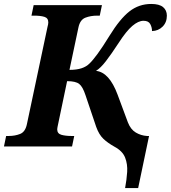

<svg xmlns="http://www.w3.org/2000/svg" viewBox="-43 -740 863 970"><path d="M589 210Q597 168 599.5 128.5Q602 89 589 56Q576 23 535 1Q501 -18 479 -39Q457 -60 443 -99L389 -259Q375 -302 357 -316Q339 -330 296 -330L250 -110Q249 -105 247.5 -98Q246 -91 246 -87Q246 -65 267 -59Q288 -53 319 -53H332L321 0H-23L-12 -53H1Q33 -53 59 -63.5Q85 -74 93 -113L197 -604Q201 -618 201 -627Q201 -649 181 -655Q161 -661 129 -661H116L127 -714H472L461 -661H448Q415 -661 388 -650.5Q361 -640 353 -600L308 -387Q344 -387 368.5 -395Q393 -403 409 -419Q425 -434 450 -468Q475 -502 510 -559Q563 -645 611 -682.5Q659 -720 721 -720Q762 -720 781 -704Q800 -688 800 -661Q800 -627 778.5 -605.5Q757 -584 725 -583Q725 -602 716 -618.5Q707 -635 682 -635Q656 -635 625.5 -609Q595 -583 557 -524Q519 -466 492 -431Q465 -396 442 -382Q509 -375 551 -262L603 -122Q617 -86 643 -70.5Q669 -55 700 -53H710L655 210Z"/></svg>

Font: Noto Serif
Style: Bold Italic
Weight: 700
Italic angle: -12°
Designer: Monotype Design Team
Foundry: Monotype Imaging Inc.
Version: Version 2.013